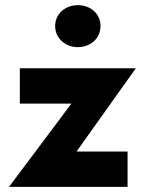

<svg xmlns="http://www.w3.org/2000/svg" viewBox="-20 -725 562 745"><path d="M194 -624C194 -576 234 -542 282 -542C331 -542 370 -576 370 -624C370 -672 331 -705 282 -705C234 -705 194 -672 194 -624ZM257 -323 15 0H475V-137H277L507 -460H57V-323Z"/></svg>

Font: Jost
Style: Bold
Weight: 700
Version: Version 3.710